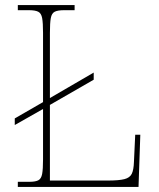

<svg xmlns="http://www.w3.org/2000/svg" viewBox="-20 -734 623 754"><path d="M50 0V-20H95Q119 -20 130.5 -26Q142 -32 145.5 -51Q149 -70 149 -108V-306L38 -243V-269L149 -333V-605Q149 -644 145.5 -663Q142 -682 130 -688Q118 -694 94 -694H50V-714H273V-694H232Q207 -694 195 -688Q183 -682 179.5 -663Q176 -644 176 -605V-349L348 -449V-421L176 -322V-25H403Q447 -25 468.5 -30.5Q490 -36 497.5 -51.5Q505 -67 506 -98L511 -205H531L524 0Z"/></svg>

Font: Noto Serif Khmer Thin
Style: Regular
Weight: 250
Version: Version 2.003